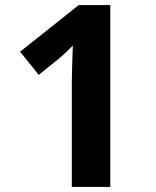

<svg xmlns="http://www.w3.org/2000/svg" viewBox="-20 -869 612 754"><path d="M262 -135H413V-849H289L59 -666L132 -575C159 -597 187 -619 214 -641C224 -649 241 -665 266 -690C264 -620 262 -585 262 -548Z"/></svg>

Font: Noto Naskh Arabic UI
Style: Bold
Weight: 700
Designer: Monotype Design Team, David Williams, Mohamad Dakak and Nizar Qandah
Foundry: Monotype Imaging Inc.
Version: Version 2.016